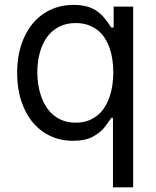

<svg xmlns="http://www.w3.org/2000/svg" viewBox="-20 -573 649 797"><path d="M284.1 -552.6Q313.9 -552.6 336.3 -547.2Q358.7 -541.9 377 -530.5Q395.2 -519.2 410.7 -501.4Q426.1 -483.7 441.8 -458.8H451.7V-545.5H532.7V204.5H448.9V-83.8H441.8Q437.1 -76.3 430.6 -67.1Q424 -57.9 415.5 -46.5Q398.8 -24.1 366.8 -6.4Q335.2 11.4 282.7 11.4Q231.5 11.4 189.1 -8.5Q146.7 -28.4 115.9 -65.2Q85.2 -101.9 68.2 -154.1Q51.1 -206.3 51.1 -271.3Q51.1 -335.6 68.4 -387.4Q85.6 -439.3 116.5 -476Q147.4 -512.8 190.2 -532.7Q233 -552.6 284.1 -552.6ZM294 -63.9Q323.5 -63.9 346.4 -72.4Q369.3 -81 386.7 -95.9Q404.1 -110.8 416.2 -130.9Q428.3 -150.9 435.9 -174.2Q443.5 -197.4 446.9 -222.7Q450.3 -247.9 450.3 -272.7Q450.3 -297.9 446.9 -323Q443.5 -348 435.9 -370.7Q428.3 -393.5 416.2 -413Q404.1 -432.5 386.7 -446.7Q369.3 -460.9 346.2 -469.1Q323.2 -477.3 294 -477.3Q254.3 -477.3 224.3 -461.5Q194.2 -445.7 174.5 -418Q154.8 -390.3 144.9 -353Q134.9 -315.7 134.9 -272.7Q134.9 -247.9 138.7 -222.8Q142.4 -197.8 150.4 -174.5Q158.4 -151.3 170.8 -131.2Q183.2 -111.2 201 -96.1Q218.8 -81 241.8 -72.4Q264.9 -63.9 294 -63.9Z"/></svg>

Font: Inter P
Style: Regular
Weight: 400
Designer: Rasmus Andersson
Foundry: rsms
Version: Version 3.018;git-588b23468